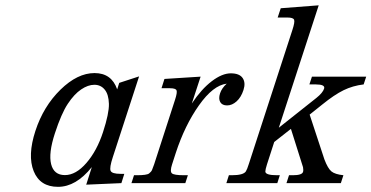

<svg xmlns="http://www.w3.org/2000/svg" viewBox="-20 -702 1424 736"><path d="M228.8 -30.8Q271 -30.8 311.3 -77.4Q351.6 -124 375 -195.8Q398.4 -267.6 397.5 -304Q396.5 -340.3 381.3 -358.6Q366.2 -377 341.8 -377Q317.4 -377 291 -359.1Q264.6 -341.3 240 -304.2Q215.3 -267.1 190.4 -190.9Q165.5 -114.7 176 -72.8Q186.5 -30.8 228.8 -30.8ZM332 -61.5Q271.5 14.2 202.4 14.2Q133.3 14.2 109.1 -45.9Q85 -106 115.7 -200.2Q146.5 -294.4 211.7 -358.2Q276.9 -421.9 342.3 -421.9Q407.7 -421.9 429.2 -359.4L437 -384.3L513.2 -409.2L412.6 -100.1Q398.9 -58.6 404.1 -47.1Q409.2 -35.6 442.4 -35.6H456.5L445.3 0L310.5 5.9Z M849.1 -381.3Q796.9 -375 742.7 -298.3Q688.5 -221.7 653.8 -115.7L639.6 -71.8Q630.9 -44.9 638.9 -37.6Q647 -30.3 685.1 -30.3H700.2L690.4 0H483.9L493.7 -30.3H504.9Q543 -30.3 551.5 -37.1Q560.1 -43.9 562.7 -50.3Q565.4 -56.6 570.8 -71.8L650.9 -319.3Q660.2 -347.7 656.7 -355.7Q653.3 -363.8 631.3 -363.8H599.1L610.4 -399.4L749 -408.2L715.3 -305.2Q752 -360.4 791.7 -390.6Q831.5 -420.9 864.7 -420.9Q897.9 -420.9 910.2 -402.8Q922.4 -384.8 913.3 -356.9Q904.3 -329.1 887 -313.5Q869.6 -297.9 850.6 -297.9Q831.5 -297.9 824.2 -310.8Q816.9 -323.7 823.5 -344Q830.1 -364.3 849.1 -381.3Z M1102.5 -30.3Q1137.7 -30.3 1141.6 -43Q1143.6 -49.3 1141.6 -61L1095.2 -208L1031.2 -157.7L1003.4 -71.8Q997.1 -51.8 997.1 -44.4Q997.6 -30.3 1042 -30.3H1052.7L1043 0H847.7L857.4 -30.3H868.7Q912.6 -30.3 922.4 -44.9Q927.2 -52.2 934.1 -74.2L1101.1 -587.9Q1110.8 -617.7 1107.4 -626.2Q1104 -634.8 1082 -634.8H1044.4L1056.2 -670.4L1201.7 -681.6L1048.8 -212.4L1192.9 -326.7Q1217.3 -346.2 1222.4 -362.3Q1227.5 -378.4 1190.4 -378.4H1166L1175.8 -408.2H1383.8L1374 -378.4Q1332.5 -373.5 1297.1 -356.2Q1261.7 -338.9 1215.3 -301.3L1167 -262.7L1223.6 -90.8Q1236.8 -56.2 1250.5 -44.9Q1264.2 -33.7 1296.4 -30.3L1286.6 0H1078.1L1087.9 -30.3Z"/></svg>

Font: RIT Rachana
Style: Italic
Weight: 400
Designer: Hussain KH
Version: 1.5.2